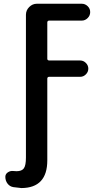

<svg xmlns="http://www.w3.org/2000/svg" viewBox="-20 -750 540 1001"><path d="M49.8 225.6Q31.2 222.7 19.5 207.5Q7.8 192.4 7.8 171.9Q7.8 157.2 21 148.4Q34.2 139.6 49.8 141.6Q55.7 142.6 66.4 142.6Q93.8 142.6 104.5 127.4Q115.2 112.3 115.2 71.3V-672.9Q115.2 -696.3 132.3 -713.4Q149.4 -730.5 171.9 -730.5H406.2Q423.8 -730.5 437 -717.8Q450.2 -705.1 450.2 -687Q450.2 -668.9 437 -655.8Q423.8 -642.6 406.2 -642.6H236.3Q227.5 -642.6 226.6 -633.8V-443.4Q226.6 -435.5 236.3 -434.6H398.4Q415 -434.6 427.7 -421.9Q440.4 -409.2 440.4 -392.1Q440.4 -375 427.7 -362.3Q415 -349.6 398.4 -349.6H236.3Q227.5 -349.6 226.6 -340.8V85.9Q226.6 229.5 91.8 230.5Q78.1 229.5 49.8 225.6Z"/></svg>

Font: Rounded Mgen+ 1mn medium
Style: Regular
Weight: 500
Designer: [Source Han Sans]
Ryoko NISHIZUKA  (kana & ideographs); Paul D. Hunt (Latin, Greek & Cyrillic); Wenlong ZHANG  (bopomofo
Version: Version 1.059.20150602